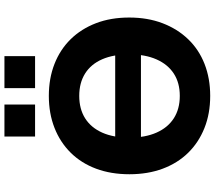

<svg xmlns="http://www.w3.org/2000/svg" viewBox="-71 -885 967 865"><g transform="rotate(-90 412.5 -452.5)"><path d="M155 -301V-417H671V-301ZM413 11Q333 11 268 -15Q203 -41 156.5 -88.5Q110 -136 85 -203Q60 -270 60 -353Q60 -436 85 -503Q110 -570 157 -617.5Q204 -665 269 -690.5Q334 -716 413 -716Q492 -716 557 -690.5Q622 -665 668.5 -617.5Q715 -570 740.5 -503.5Q766 -437 766 -354Q766 -271 740.5 -204Q715 -137 668.5 -88.5Q622 -40 557 -14.5Q492 11 413 11ZM413 -126Q472 -126 513.5 -153Q555 -180 577.5 -231Q600 -282 600 -353Q600 -425 578 -475.5Q556 -526 514 -552.5Q472 -579 413 -579Q354 -579 312 -552.5Q270 -526 247.5 -475.5Q225 -425 225 -353Q225 -282 247.5 -231Q270 -180 312 -153Q354 -126 413 -126ZM448 -778V-916H592V-778ZM230 -778V-916H374V-778Z"/></g></svg>

Font: Nunito Sans 9pt ExtraBold
Style: Regular
Weight: 800
Version: Version 3.101;gftools[0.9.27]